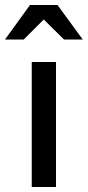

<svg xmlns="http://www.w3.org/2000/svg" viewBox="-47 -748 351 768"><path d="M177 -500V0H80V-500ZM73 -728H183L284 -590H209L128 -670L48 -590H-27Z"/></svg>

Font: Quantico
Style: Regular
Weight: 400
Designer: Matt Desmond
Foundry: MADtype
Version: Version 2.002